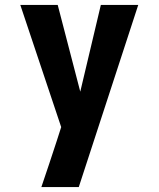

<svg xmlns="http://www.w3.org/2000/svg" viewBox="-20 -755 640 775"><path d="M147 0Q163 -47 178.5 -93.5Q194 -140 209 -186L227 -242L62 -735H213L304 -385L387 -735H538L298 0Z"/></svg>

Font: Iosevka Heavy Extended
Style: Regular
Weight: 900
Width: 7
Monospace: yes
Designer: Belleve Invis
Foundry: Belleve Invis
Version: Version 32.5.0; ttfautohint (v1.8.4)